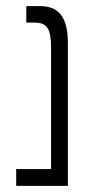

<svg xmlns="http://www.w3.org/2000/svg" viewBox="-20 -608 307 628"><path d="M33 0V-55H147V-455Q147 -497 136 -515.5Q125 -534 94 -534H66V-588H112Q158 -588 180 -558.5Q202 -529 202 -468V0Z"/></svg>

Font: Noto Sans Hebrew ExtraCondensed Light
Style: Regular
Weight: 300
Width: 2
Designer: Monotype Design Team
Foundry: Monotype Imaging Inc.
Version: Version 2.004; ttfautohint (v1.8.4.7-5d5b)